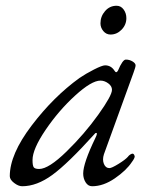

<svg xmlns="http://www.w3.org/2000/svg" viewBox="-20 -633 491 667"><path d="M385 -613Q400 -613 409.5 -600Q419 -587 419 -570Q419 -547 402.5 -530Q386 -513 364 -513Q349 -513 339 -525Q329 -537 329 -552Q329 -576 345 -594.5Q361 -613 385 -613ZM300 14Q286 14 277.5 0.5Q269 -13 269 -30Q269 -66 311 -153Q321 -173 313 -171Q311 -171 309 -168Q216 -65 162 -25.5Q108 14 57 14Q44 14 29 2.5Q14 -9 14 -21Q14 -97 90 -197Q166 -297 256 -362Q278 -377 306.5 -391.5Q335 -406 345 -406Q366 -406 378 -387Q384 -377 390 -388Q406 -426 417 -426Q430 -426 440.5 -419.5Q451 -413 451 -406Q451 -400 444 -381L341 -97Q335 -78 341 -63.5Q347 -49 360 -49Q368 -49 391.5 -63.5Q415 -78 424 -88Q429 -95 437 -98.5Q445 -102 448 -90Q448 -83 438 -70Q419 -41 379 -13.5Q339 14 300 14ZM329 -353Q298 -353 241 -301Q184 -249 138.5 -182Q93 -115 93 -77Q93 -57 97.5 -51.5Q102 -46 116 -46Q149 -46 211 -106.5Q273 -167 321 -234Q369 -301 369 -321Q369 -334 356 -343.5Q343 -353 329 -353Z"/></svg>

Font: EB Garamond 12
Style: Italic
Weight: 400
Italic angle: -17°
Version: Version 0.016; ttfautohint (v1.8.4)